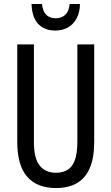

<svg xmlns="http://www.w3.org/2000/svg" viewBox="-20 -938 562 968"><path d="M455 -224Q455 -143 433 -91.5Q411 -40 368.5 -15Q326 10 262 10Q167 10 117 -47Q67 -104 67 -223V-714H151V-222Q151 -140 180 -103.5Q209 -67 262 -67Q298 -67 322 -82.5Q346 -98 358 -132.5Q370 -167 370 -223V-714H455ZM383 -918Q383 -877 367 -846.5Q351 -816 323.5 -800Q296 -784 259 -784Q204 -784 172.5 -817.5Q141 -851 139 -918H192Q194 -894 202.5 -878Q211 -862 226 -854Q241 -846 261 -846Q281 -846 296 -854Q311 -862 320 -878Q329 -894 331 -918Z"/></svg>

Font: Noto Sans ExtraCondensed
Style: Regular
Weight: 400
Width: 2
Designer: Monotype Design Team
Foundry: Monotype Imaging Inc.
Version: Version 2.013